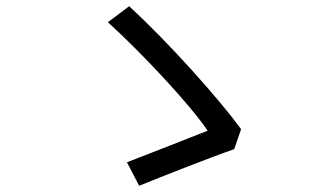

<svg xmlns="http://www.w3.org/2000/svg" viewBox="-20 -660 1040 614"><path d="M729 -183 751 -247C685 -338 521 -523 393 -640L325 -589C430 -494 587 -327 644 -242C589 -220 448 -165 386 -141L425 -66C492 -93 648 -155 729 -183Z"/></svg>

Font: Noto Sans Mono CJK HK
Style: Regular
Weight: 400
Designer: Ryoko NISHIZUKA 西塚涼子 (kana, bopomofo & ideographs); Paul D. Hunt (Latin, Greek & Cyrillic); Sandoll Communications 산돌커뮤니
Foundry: Adobe
Version: Version 2.004;hotconv 1.0.118;makeotfexe 2.5.65603